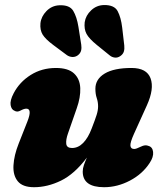

<svg xmlns="http://www.w3.org/2000/svg" viewBox="-20 -749 662 781"><path d="M584 -155.5Q600.5 -151 602.8 -130.8Q605 -110.5 589 -86.5Q560 -41.5 508.8 -14.5Q457.5 12.5 403.5 12.5Q316.5 12.5 316.5 -51Q316.5 -64 321.5 -78.2Q326.5 -92.5 333.5 -108Q283 -41 228 -14.2Q173 12.5 118.5 12.5Q72 12.5 52.2 -11.8Q32.5 -36 34.8 -76.5Q37 -117 56 -165L91.5 -255Q112 -307 87 -307Q78 -307 64 -299.5Q50 -291.5 39 -298.5Q26.5 -303 23.2 -321.5Q20 -340 35.5 -369.5Q59.5 -415.5 104.8 -444Q150 -472.5 207.5 -472.5Q257.5 -472.5 281.2 -450.2Q305 -428 306.5 -390.5Q308 -353 292 -308L256.5 -206Q247.5 -180.5 249.5 -163.8Q251.5 -147 273 -147Q298 -147 318.2 -167.5Q338.5 -188 353 -226.5Q367 -262.5 373 -281.5Q379 -300.5 379 -316.5Q379 -334 373.5 -350.2Q368 -366.5 368 -388Q368 -427 405.8 -449.8Q443.5 -472.5 515 -472.5Q577 -472.5 592.5 -430.2Q608 -388 577.5 -320.5L525 -204.5Q509 -169 510.5 -156Q512 -143 526 -143Q534 -143 553 -152.5Q571 -161.5 584 -155.5ZM477 -637 485.5 -564Q487 -550.5 483.8 -539.5Q480.5 -528.5 469.5 -521Q459 -513.5 447.2 -514.8Q435.5 -516 426.5 -523.5L374 -566Q342 -592 331.8 -611.5Q321.5 -631 324.5 -658.5Q328.5 -686 350.8 -707Q373 -728 403.5 -728.5Q445 -729 458.5 -703.8Q472 -678.5 477 -637ZM299 -640 310.5 -567Q312.5 -554 309.8 -543Q307 -532 296.5 -524Q286 -516.5 274 -517.2Q262 -518 252.5 -524.5L198 -565Q165 -589.5 153.5 -608.2Q142 -627 144.5 -654.5Q147.5 -682 169 -704Q190.5 -726 221 -727.5Q263 -729.5 277.8 -705Q292.5 -680.5 299 -640Z"/></svg>

Font: Fraunces 72pt S100 Black
Style: Italic
Weight: 900
Italic angle: -16°
Version: Version 1.000; ttfautohint (v1.8.3)